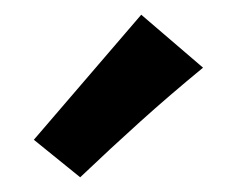

<svg xmlns="http://www.w3.org/2000/svg" viewBox="-20 -773 330 261"><path d="M89 -532 26 -583 172 -753 256 -681Q211 -644 171 -608Q131 -572 89 -532Z"/></svg>

Font: Eczar Medium
Style: Regular
Weight: 500
Designer: Vaibhav Singh
Foundry: Rosetta Type Foundry
Version: Version 2.000